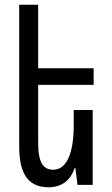

<svg xmlns="http://www.w3.org/2000/svg" viewBox="-20 -780 473 810"><path d="M371 -316H291V-252C291 -131 260 -64 205 -64C162 -64 141 -94 141 -178V-422H375V-492H141V-760H61V-162C61 -37 106 10 185 10C239 10 277 -18 295 -71H298L307 0H371Z"/></svg>

Font: Noto Sans Armenian ExtraCondensed
Style: Regular
Weight: 400
Width: 2
Designer: Monotype Design Team
Foundry: Monotype Imaging Inc.
Version: Version 2.008